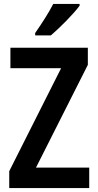

<svg xmlns="http://www.w3.org/2000/svg" viewBox="-20 -957 498 977"><path d="M385 -928V-937H251C228 -892 193 -838 159 -789V-777H239C285 -816 357 -889 385 -928ZM434 0V-104H163L427 -627V-714H33V-610H291L27 -86V0Z"/></svg>

Font: Noto Sans Ethiopic Cond SemBd
Style: Regular
Weight: 600
Width: 3
Designer: Monotype Design Team
Foundry: Monotype Imaging Inc.
Version: Version 2.102